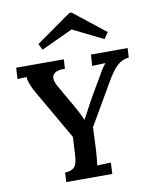

<svg xmlns="http://www.w3.org/2000/svg" viewBox="-101 -1033 881 1108"><g transform="rotate(-10 339.5 -479.0)"><path d="M196 0 199 -55Q240 -57 256 -77Q272 -97 274 -154L279 -250L114 -536Q97 -564 86.5 -591.5Q76 -619 76 -637Q59 -636 47 -635.5Q35 -635 22 -634L26 -700H305L302 -645Q250 -647 233.5 -624Q217 -601 241 -557Q258 -527 277 -493.5Q296 -460 315 -428Q323 -414 338 -386Q353 -358 361 -337H363Q371 -353 384 -376Q397 -399 414 -432Q431 -462 448 -491.5Q465 -521 483 -551Q491 -566 507.5 -593.5Q524 -621 538 -637Q521 -636 497.5 -635.5Q474 -635 460 -634L464 -700H679L676 -645Q636 -641 607.5 -614.5Q579 -588 546 -531L403 -285L397 -149Q395 -122 393 -98.5Q391 -75 388 -63Q406 -64 430.5 -65Q455 -66 469 -66L466 0ZM557 -774 379 -862 194 -776 176 -812 383 -958H396L582 -811Z"/></g></svg>

Font: Lora SemiBold
Style: Italic
Weight: 600
Italic angle: -3°
Designer: Olga Karpushina, Alexei Vanyashin (Cyrillic)
Foundry: Cyreal
Version: Version 3.011; ttfautohint (v1.8.4.7-5d5b)